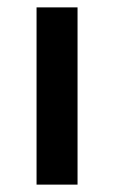

<svg xmlns="http://www.w3.org/2000/svg" viewBox="-20 -500 309 520"><path d="M79 0V-480H190V0Z"/></svg>

Font: Murecho
Style: Bold
Weight: 700
Designer: Neil Summerour
Foundry: Positype
Version: Version 1.010; ttfautohint (v1.8.3)